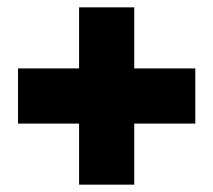

<svg xmlns="http://www.w3.org/2000/svg" viewBox="-20 -621 580 522"><path d="M29 -285H195V-119H345V-285H511V-435H345V-601H195V-435H29Z"/></svg>

Font: Aspekta 850
Style: Regular
Weight: 850
Designer: Ivo Dolenc
Version: Version 2.000